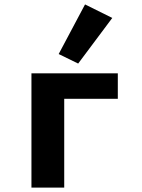

<svg xmlns="http://www.w3.org/2000/svg" viewBox="-20 -847 640 867"><path d="M122 -516H512V-401H270V0H122ZM333 -560 245 -603 364 -827 487 -766Z"/></svg>

Font: iA Writer Mono V
Style: Regular
Weight: 400
Designer: Mike Abbink, Paul van der Laan, Pieter van Rosmalen
Foundry: Bold Monday
Version: Version 2.000